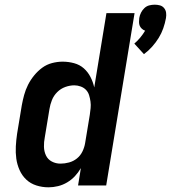

<svg xmlns="http://www.w3.org/2000/svg" viewBox="-20 -791 729 819"><path d="M594 -560 553 -605Q567 -617 578.5 -631Q590 -645 599 -660Q591 -663 585 -668.5Q579 -674 576 -681Q573 -688 573 -697Q573 -706 574 -714Q576 -726 581.5 -737Q587 -748 596 -756.5Q605 -765 616.5 -768Q628 -771 640 -771Q652 -771 662.5 -768Q673 -765 680 -756.5Q687 -748 688.5 -737Q690 -726 688 -714Q684 -692 676.5 -670.5Q669 -649 657 -629.5Q645 -610 629 -592Q613 -574 594 -560ZM187 8Q160 8 135 0Q110 -8 92 -25Q74 -42 63.5 -65.5Q53 -89 49.5 -114.5Q46 -140 47.5 -167Q49 -194 53 -221L73 -342Q77 -364 83 -386Q89 -408 99.5 -429Q110 -450 125.5 -469Q141 -488 160 -502Q179 -516 202 -522Q225 -528 247 -528Q272 -528 296 -521.5Q320 -515 337.5 -499.5Q355 -484 366 -462.5Q377 -441 382 -418L434 -735H554L433 0H313L325 -74Q314 -55 299.5 -39.5Q285 -24 266.5 -13Q248 -2 227.5 3Q207 8 187 8ZM238 -93Q256 -93 274.5 -98Q293 -103 308 -115Q323 -127 331.5 -144.5Q340 -162 343 -180L363 -301Q365 -315 366.5 -329.5Q368 -344 366 -358Q364 -372 360 -385Q356 -398 347 -407.5Q338 -417 324.5 -422Q311 -427 297 -427Q278 -427 258.5 -420Q239 -413 224 -398Q209 -383 201.5 -364Q194 -345 191 -326L171 -205Q167 -185 167.5 -165Q168 -145 176 -128Q184 -111 201 -102Q218 -93 238 -93Z"/></svg>

Font: Iosevka Extended Oblique
Style: Bold
Weight: 700
Width: 7
Italic angle: -9°
Monospace: yes
Designer: Belleve Invis
Foundry: Belleve Invis
Version: Version 32.5.0; ttfautohint (v1.8.4)